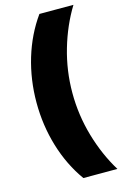

<svg xmlns="http://www.w3.org/2000/svg" viewBox="-130 -799 624 979"><g transform="rotate(-15 181.5 -309.0)"><path d="M362.8 -742.2Q306.2 -649.9 273.7 -538.1Q241.2 -426.3 241.2 -309.1Q241.2 -191.9 273.7 -80.1Q306.2 31.7 362.8 124H183.1Q119.1 34.7 85.4 -76.9Q51.8 -188.5 51.8 -309.1Q51.8 -429.7 85.4 -541.3Q119.1 -652.8 183.1 -742.2Z"/></g></svg>

Font: Montserrat arm ExtraBold
Style: Regular
Weight: 800
Designer: Julieta Ulanovsky
Foundry: Julieta Ulanovsky
Version: Version 6.000;PS 006.000;hotconv 1.0.88;makeotf.lib2.5.64775